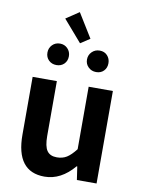

<svg xmlns="http://www.w3.org/2000/svg" viewBox="-105 -1059 848 1144"><g transform="rotate(10 318.5 -487.0)"><path d="M245.1 13.7Q73.2 13.7 73.2 -210V-559.6H219.7V-228.5Q219.7 -165 238.3 -138.7Q256.8 -112.3 297.9 -112.3Q332 -112.3 357.4 -127.9Q382.8 -143.6 412.1 -181.6V-559.6H558.6V0H439.5L427.7 -80.1H423.8Q344.7 13.7 245.1 13.7ZM316.4 -805.7 204.1 -935.5 283.2 -988.3 373 -842.8ZM134.8 -717.8Q134.8 -745.1 153.3 -764.2Q171.9 -783.2 200.2 -783.2Q227.5 -783.2 246.1 -764.2Q264.6 -745.1 264.6 -717.8Q264.6 -689.5 246.6 -671.4Q228.5 -653.3 200.2 -653.3Q171.9 -653.3 153.3 -671.4Q134.8 -689.5 134.8 -717.8ZM503.9 -717.8Q503.9 -689.5 486.3 -671.4Q468.8 -653.3 440.4 -653.3Q412.1 -653.3 393.1 -671.9Q374 -690.4 374 -717.8Q374 -745.1 393.1 -764.2Q412.1 -783.2 440.4 -783.2Q468.8 -783.2 486.3 -764.2Q503.9 -745.1 503.9 -717.8Z"/></g></svg>

Font: Gen Shin Gothic Bold
Style: Bold
Weight: 700
Designer: [Source Han Sans]
Ryoko NISHIZUKA  (kana & ideographs); Paul D. Hunt (Latin, Greek & Cyrillic); Wenlong ZHANG  (bopomofo
Version: Version 1.002.20150607